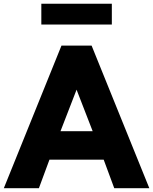

<svg xmlns="http://www.w3.org/2000/svg" viewBox="-46 -990 805 1010"><path d="M-25.9 0H158.6L214.1 -150H499.5L555 0H739.5L435.9 -750H277.3ZM171.4 -860.9H542.3V-970.5H171.4ZM356.8 -518.2 441.4 -300H272.3Z"/></svg>

Font: Spartan MB ExtBd
Style: Regular
Weight: 800
Designer: Matt Bailey, Mirko Velimirovic
Foundry: Matt Bailey
Version: Version 1.005